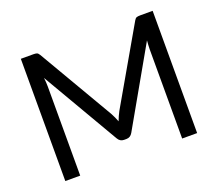

<svg xmlns="http://www.w3.org/2000/svg" viewBox="-110 -794 1074 947"><g transform="rotate(-20 427.5 -321.0)"><path d="M81.5 0ZM407.7 -233.9Q414.1 -222.7 419.2 -210.9Q424.3 -199.2 429.2 -187Q434.1 -199.7 439.2 -211.4Q444.3 -223.1 450.2 -233.9L676.8 -627Q682.6 -637.2 689.5 -639.4Q696.3 -641.6 708 -641.6H773.4V0H694.8V-468.3Q694.8 -478 695.6 -490Q696.3 -502 697.3 -514.2L468.3 -111.8Q457 -91.8 436 -91.8H423.3Q402.3 -91.8 391.1 -111.8L156.7 -513.7Q159.7 -489.3 159.7 -468.3V0H81.5V-641.6H147Q158.7 -641.6 165.3 -639.4Q171.9 -637.2 178.2 -626.5L407.7 -233.9Z"/></g></svg>

Font: Carlito
Style: Regular
Weight: 400
Designer: Lukasz Dziedzic
Foundry: tyPoland Lukasz Dziedzic
Version: Version 1.103; Beta1; all basic design good, some composites